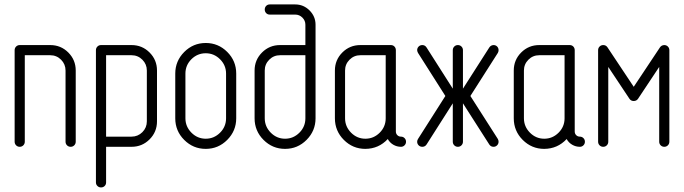

<svg xmlns="http://www.w3.org/2000/svg" viewBox="-20 -656 3056 858"><path d="M45.4 -22.9V-431.6Q45.4 -441.4 52 -448Q58.6 -454.6 68.4 -454.6H204.6Q252 -454.6 285.2 -421.4Q318.4 -388.2 318.4 -340.8V-22.9Q318.4 -13.2 311.8 -6.6Q305.2 0 295.7 0Q286.1 0 279.5 -6.6Q272.9 -13.2 272.9 -22.9V-340.8Q272.9 -369.1 252.9 -389.2Q232.9 -409.2 204.6 -409.2H90.8V-22.9Q90.8 -13.2 84.2 -6.6Q77.6 0 68.1 0Q58.6 0 52 -6.6Q45.4 -13.2 45.4 -22.9Z M408.7 159.2V-431.6Q408.7 -441.4 415.3 -448Q421.9 -454.6 431.6 -454.6H567.9Q615.2 -454.6 648.4 -421.4Q681.6 -388.2 681.6 -340.8V-113.8Q681.6 -66.4 648.4 -33.2Q615.2 0 567.9 0H454.1V159.2Q454.1 168.9 447.5 175.3Q440.9 181.6 431.4 181.6Q421.9 181.6 415.3 175Q408.7 168.5 408.7 159.2ZM454.1 -45.4H567.9Q596.2 -45.4 616.2 -65.4Q636.2 -85.4 636.2 -113.8V-340.8Q636.2 -369.1 616.2 -389.2Q596.2 -409.2 567.9 -409.2H454.1Z M763.2 -127.4V-327.1Q763.2 -383.3 803.2 -423.6Q843.3 -463.9 899.4 -463.9Q955.6 -463.9 995.6 -423.8Q1035.6 -383.8 1035.6 -327.1V-127.4Q1035.6 -71.3 995.6 -31Q955.6 9.3 899.4 9.3Q843.3 9.3 803.2 -30.8Q763.2 -70.8 763.2 -127.4ZM808.6 -127.4Q808.6 -90.3 835.4 -63.2Q862.3 -36.1 899.4 -36.1Q936.5 -36.1 963.4 -63Q990.2 -89.8 990.2 -127.4V-327.1Q990.2 -364.3 963.4 -391.1Q936.5 -418 899.4 -418Q862.3 -418 835.4 -391.4Q808.6 -364.7 808.6 -327.1Z M1117.7 -127.4V-340.8Q1117.7 -388.2 1150.9 -421.4Q1184.1 -454.6 1231.4 -454.6H1344.7V-545.4Q1344.7 -564 1331.3 -577.4Q1317.9 -590.8 1299.3 -590.8H1185.5Q1175.8 -590.8 1169.4 -597.4Q1163.1 -604 1163.1 -613.5Q1163.1 -623 1169.4 -629.6Q1175.8 -636.2 1185.5 -636.2H1299.3Q1336.4 -636.2 1363.3 -609.4Q1390.1 -582.5 1390.1 -545.4V-127.4Q1390.1 -71.3 1350.1 -31Q1310.1 9.3 1253.9 9.3Q1197.8 9.3 1157.7 -30.8Q1117.7 -70.8 1117.7 -127.4ZM1163.1 -127.4Q1163.1 -90.3 1189.9 -63.2Q1216.8 -36.1 1253.9 -36.1Q1291 -36.1 1317.9 -63Q1344.7 -89.8 1344.7 -127.4V-409.2H1231.4Q1203.1 -409.2 1183.1 -389.2Q1163.1 -369.1 1163.1 -340.8Z M1476.6 -127.4V-340.8Q1476.6 -388.2 1509.8 -421.4Q1543 -454.6 1590.3 -454.6H1726.6Q1736.3 -454.6 1742.7 -448Q1749 -441.4 1749 -431.6V-68.4Q1749 -58.6 1755.6 -52Q1762.2 -45.4 1771.7 -45.4Q1781.2 -45.4 1787.8 -38.8Q1794.4 -32.2 1794.4 -22.7Q1794.4 -13.2 1787.8 -6.6Q1781.2 0 1772 0Q1753.4 0 1737.5 -9.3Q1721.7 -18.6 1712.9 -34.7Q1672.4 8.8 1612.8 9.3Q1556.6 9.3 1516.6 -30.8Q1476.6 -70.8 1476.6 -127.4ZM1522 -127.4Q1522 -90.3 1548.8 -63.2Q1575.7 -36.1 1612.8 -36.1Q1649.9 -36.1 1676.8 -63Q1703.6 -89.8 1703.6 -127.4V-409.2H1590.3Q1562 -409.2 1542 -389.2Q1522 -369.1 1522 -340.8Z M1844.2 -22.9Q1844.2 -29.3 1848.1 -35.2L1970.2 -227.1L1848.1 -419.4Q1844.7 -425.3 1844.2 -431.6Q1844.2 -441.4 1850.8 -448Q1857.4 -454.6 1867.2 -454.6Q1879.4 -454.6 1886.2 -443.8L2003.4 -259.8V-431.6Q2003.4 -441.4 2010 -448Q2016.6 -454.6 2026.1 -454.6Q2035.6 -454.6 2042.2 -448Q2048.8 -441.4 2048.8 -431.6V-259.8L2166.5 -443.8Q2173.3 -454.1 2185.5 -454.6Q2195.3 -454.6 2201.7 -448Q2208 -441.4 2208 -431.6Q2208 -425.3 2204.6 -419.4L2082 -227.1L2204.6 -35.2Q2208 -29.3 2208 -22.9Q2208 -13.2 2201.4 -6.6Q2194.8 0 2185.5 0Q2173.3 0 2166.5 -10.3L2048.8 -194.3V-22.9Q2048.8 -13.2 2042.2 -6.6Q2035.6 0 2026.1 0Q2016.6 0 2010 -6.6Q2003.4 -13.2 2003.4 -22.9V-194.3L1886.2 -10.3Q1879.4 0 1867.2 0Q1857.4 0 1850.8 -6.6Q1844.2 -13.2 1844.2 -22.9Z M2275.9 -127.4V-340.8Q2275.9 -388.2 2309.1 -421.4Q2342.3 -454.6 2389.6 -454.6H2525.9Q2535.6 -454.6 2542 -448Q2548.3 -441.4 2548.3 -431.6V-68.4Q2548.3 -58.6 2554.9 -52Q2561.5 -45.4 2571 -45.4Q2580.6 -45.4 2587.2 -38.8Q2593.8 -32.2 2593.8 -22.7Q2593.8 -13.2 2587.2 -6.6Q2580.6 0 2571.3 0Q2552.7 0 2536.9 -9.3Q2521 -18.6 2512.2 -34.7Q2471.7 8.8 2412.1 9.3Q2356 9.3 2315.9 -30.8Q2275.9 -70.8 2275.9 -127.4ZM2321.3 -127.4Q2321.3 -90.3 2348.1 -63.2Q2375 -36.1 2412.1 -36.1Q2449.2 -36.1 2476.1 -63Q2502.9 -89.8 2502.9 -127.4V-409.2H2389.6Q2361.3 -409.2 2341.3 -389.2Q2321.3 -369.1 2321.3 -340.8Z M2652.8 -22.9V-431.6Q2652.8 -441.4 2659.4 -448Q2666 -454.6 2675.8 -454.6Q2688 -454.6 2694.8 -444.3L2812 -268.1L2929.2 -444.3Q2936 -454.1 2948.2 -454.6Q2958 -454.6 2964.6 -448Q2971.2 -441.4 2971.2 -431.6V-22.9Q2971.2 -13.2 2964.6 -6.6Q2958 0 2948.5 0Q2939 0 2932.4 -6.6Q2925.8 -13.2 2925.8 -22.9V-356.9L2831.1 -214.4Q2824.2 -204.6 2812 -204.6Q2799.8 -204.6 2793 -214.4L2698.2 -356.9V-22.9Q2698.2 -13.2 2691.7 -6.6Q2685.1 0 2675.5 0Q2666 0 2659.4 -6.6Q2652.8 -13.2 2652.8 -22.9Z"/></svg>

Font: OpenGost Type A TT
Style: Regular
Weight: 400
Version: Version 0.3